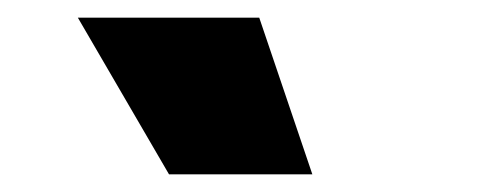

<svg xmlns="http://www.w3.org/2000/svg" viewBox="-20 -750 540 217"><path d="M333 -553H171L68 -730H273Z"/></svg>

Font: Work Sans Black
Style: Regular
Weight: 900
Designer: Wei Huang
Foundry: Wei Huang
Version: Version 1.500